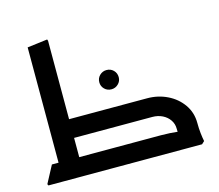

<svg xmlns="http://www.w3.org/2000/svg" viewBox="-106 -895 1174 1031"><g transform="rotate(-15 480.5 -379.5)"><path d="M125 0V-745L237 -759L240 -751V0ZM41 0 37 -8 88 -104H240V0ZM205 -211V-315H586V-211ZM205 0V-104H586V0ZM785 -117Q785 -143 770.5 -164.5Q756 -186 731 -198.5Q706 -211 674 -211H528V-222L540 -315H674Q734 -315 785.5 -290Q837 -265 868.5 -220Q900 -175 900 -117ZM396 0 392 -8 443 -104H595V0ZM443 0V-104H694Q719 -104 743.5 -102.5Q768 -101 784 -99Q800 -97 800 -97V0ZM492 -211 487 -219 538 -315H657V-211ZM796 0Q792 -27 788.5 -57Q785 -87 785 -117H900Q900 -87 903 -60Q906 -33 910 -14L895 0ZM502 -411Q479 -411 463.5 -426.5Q448 -442 448 -464Q448 -487 464 -502.5Q480 -518 502 -518Q525 -518 540.5 -502.5Q556 -487 556 -464Q556 -442 540 -426.5Q524 -411 502 -411Z"/></g></svg>

Font: Fustat
Style: Bold
Weight: 700
Designer: Mohamed Gaber, Khaled Hosny, Laura Garcia Mut
Foundry: Kief Type Foundry, Alif Type Foundry, Hard Type Foundry
Version: Version 1.007